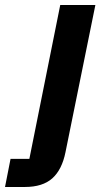

<svg xmlns="http://www.w3.org/2000/svg" viewBox="-117 -545 413 765"><path d="M-97 200 -75 88H0L123 -525H263L144 61Q130 131 91.5 165.5Q53 200 -18 200Z"/></svg>

Font: Aneliza
Style: Bold Italic
Weight: 700
Italic angle: -11.31°
Designer: Mike Abbink, Paul van der Laan, Pieter van Rosmalen
Foundry: Bold Monday
Version: Version 3.0